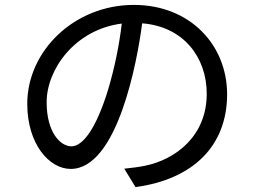

<svg xmlns="http://www.w3.org/2000/svg" viewBox="-20 -736 1040 782"><path d="M532 26C768 -6 905 -143 905 -352C905 -551 756 -716 525 -716C283 -716 91 -529 91 -313C91 -150 180 -48 268 -48C458 -48 539 -485 559 -641C727 -628 822 -503 822 -354C822 -184 698 -87 571 -61C547 -56 517 -52 486 -49ZM271 -140C227 -140 170 -195 170 -320C170 -454 286 -616 476 -640C465 -547 446 -458 421 -373C370 -206 315 -140 271 -140Z"/></svg>

Font: Spoqa Han Sans Neo Regular
Style: Regular
Weight: 400
Designer: [Spoqa Han Sans Neo] Dong-huui Kim  Younghwa Kang  Yujin Lee  [Noto Sans] Ryoko NISHIZUKA  (kana & ideographs); Paul D. 
Foundry: Spoqa (http://www.spoqa-han-sans.com)
Version: Version 1.000